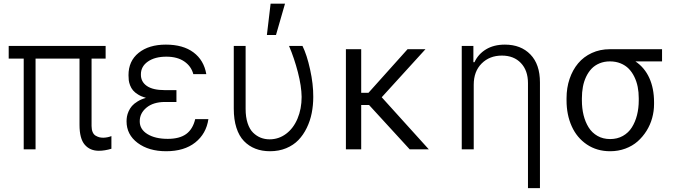

<svg xmlns="http://www.w3.org/2000/svg" viewBox="-20 -788 3569 1013"><path d="M537.3 -545.5V-478.7H463.1V-123.2Q463.1 -104 468.8 -91.1Q474.4 -78.1 484.7 -72.1Q495 -66.1 504.4 -63.7Q513.8 -61.4 525.2 -61.4Q548.3 -62.1 567.8 -70V-3.2Q532.3 7.5 501.4 7.5Q454.5 7.5 427 -24.7Q399.5 -56.8 399.5 -129.3V-478.7H167.6V0H105.1V-478.7H25.9V-545.5Z M910.9 -283.7V-250H849.4Q788.4 -249.6 752.7 -220Q717 -190.3 717.3 -148.1Q717 -105.8 757.8 -80.6Q798.7 -55.4 865.1 -55.4Q927.2 -55.4 962.2 -80.8Q997.2 -106.2 1009.9 -159.4H1079.5Q1068.2 -82.4 1010.1 -36.2Q952.1 9.9 856.5 9.9Q764.9 9.9 706.3 -33.9Q647.7 -77.8 647.7 -147.7Q647.7 -160.9 649.9 -173.3Q652 -185.7 658.7 -201Q665.5 -216.3 676.1 -228.7Q686.8 -241.1 705.8 -252.8Q724.8 -264.6 750 -271.7Q726.2 -278.4 708.8 -289.1Q691.4 -299.7 681.8 -311.3Q672.2 -322.8 666.5 -337.5Q660.9 -352.3 659.4 -364.3Q658 -376.4 658 -391Q657.7 -465.9 711.5 -509.2Q765.3 -552.6 855.1 -552.6Q946 -552.6 1000.9 -511.5Q1055.8 -470.5 1068.5 -396.7H1000Q989 -438.6 952.2 -463.8Q915.5 -489 857.6 -489Q797.2 -489 760.1 -463.1Q723 -437.1 723.4 -394.9Q723 -356.5 754.8 -334.5Q786.6 -312.5 849.4 -312.5H910.9Z M1213.4 -545.5H1275.9V-213.1Q1275.9 -170.5 1286.4 -138.3Q1296.9 -106.2 1315.2 -88.2Q1333.5 -70.3 1355.3 -61.6Q1377.1 -52.9 1402.3 -52.9Q1450.6 -52.9 1489.3 -81.9Q1528.1 -110.8 1549.7 -162.1Q1571.4 -213.4 1571.4 -277Q1570.7 -333.1 1551.7 -406.8Q1532.7 -480.5 1505 -545.5H1576Q1599.1 -498.9 1616.1 -421.5Q1633.2 -344.1 1632.8 -277Q1632.8 -232.2 1624.6 -191.2Q1616.5 -150.2 1598.5 -113.3Q1580.6 -76.3 1554.5 -49.2Q1528.4 -22 1489.9 -6Q1451.3 9.9 1404.8 9.9Q1361.9 9.9 1327.4 -3.6Q1293 -17 1267 -43.9Q1241.1 -70.7 1227.3 -114Q1213.4 -157.3 1213.4 -214.5ZM1388.1 -603.3 1407.7 -768.5H1483.7L1436.1 -603.3Z M1885.7 -528.4V-298.3H1924L2130.3 -528.4H2224.8L1994 -274.9L2242.5 0H2141.7L1927.2 -234H1885.7V0H1805V-528.4Z M2479.4 -340.9V0H2416.2V-545.5H2477.6V-459.9H2483.3Q2503.2 -502.8 2544.4 -527.7Q2585.6 -552.6 2643.8 -552.6Q2728.3 -552.6 2778.6 -500.5Q2828.8 -448.5 2828.8 -353.3V204.5H2765.6V-349.4Q2765.6 -416.2 2728.3 -455.4Q2691.1 -494.7 2627.8 -494.7Q2562.9 -494.7 2521.1 -452.9Q2479.4 -411.2 2479.4 -340.9Z M2969.1 -258.5V-269.9Q2969.1 -324.6 2985.1 -371.8Q3001.1 -419 3030.2 -453.8Q3059.3 -488.6 3102.5 -508.5Q3145.6 -528.4 3197.8 -528.4H3200.6H3473V-464.1H3332.4Q3381 -431.5 3405.9 -376.4Q3430.8 -321.4 3430.8 -248.6V-238.6Q3430.8 -201.3 3420.8 -165.3Q3410.9 -129.3 3391.2 -97.7Q3371.4 -66.1 3344.1 -41.9Q3316.8 -17.8 3279.3 -3.9Q3241.8 9.9 3199.2 9.9Q3129.3 9.9 3076.3 -25.7Q3023.4 -61.4 2996.3 -122Q2969.1 -182.5 2969.1 -258.5ZM3050.1 -269.9V-258.5Q3050.1 -217 3058.9 -180.8Q3067.8 -144.5 3085.6 -115.9Q3103.3 -87.4 3132.5 -70.8Q3161.6 -54.3 3199.2 -54.3Q3236.9 -54.3 3266.3 -70.8Q3295.8 -87.4 3313.7 -115.9Q3331.7 -144.5 3340.9 -180.8Q3350.1 -217 3350.1 -258.5V-269.9Q3350.1 -301.5 3344.5 -329.9Q3338.8 -358.3 3326.7 -383Q3314.6 -407.7 3297.1 -425.6Q3279.5 -443.5 3254.1 -453.8Q3228.7 -464.1 3197.8 -464.1Q3168 -464.1 3143.1 -453.8Q3118.3 -443.5 3101.2 -425.6Q3084.2 -407.7 3072.4 -383Q3060.7 -358.3 3055.4 -329.9Q3050.1 -301.5 3050.1 -269.9Z"/></svg>

Font: Inter Light BETA
Style: Regular
Weight: 300
Designer: Rasmus Andersson
Foundry: rsms
Version: Version 3.011;git-f93a4a705